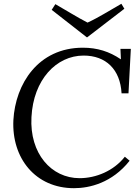

<svg xmlns="http://www.w3.org/2000/svg" viewBox="-20 -965 726 1001"><path d="M432.6 -770.5H434.6L628.4 -919.4L612.8 -945.3C554.7 -912.6 497.6 -875.5 437.5 -847.7H435.5C379.4 -876.5 324.7 -911.6 268.6 -943.4L249.5 -913.6ZM630.9 -147.9C572.8 -74.2 481 -36.1 395 -36.1C247.1 -36.1 133.8 -165 144 -354C153.8 -549.8 273.9 -675.3 416 -675.3C531.7 -675.3 606.9 -603.5 613.8 -478.5H649.9L662.1 -710.4H607.9L610.4 -656.2H609.4C550.3 -696.3 487.3 -716.3 412.1 -716.3C178.7 -716.3 60.1 -526.9 49.8 -338.9C40 -140.1 165 16.1 365.7 16.1C446.8 16.1 564 -11.2 655.8 -127Z"/></svg>

Font: Lora Italic
Style: Regular
Weight: 400
Italic angle: -3°
Designer: Olga Karpushina, Alexei Vanyashin
Foundry: Cyreal
Version: Version 1.011;PS 001.011;hotconv 1.0.70;makeotf.lib2.5.58329